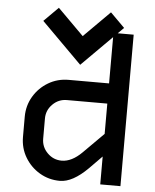

<svg xmlns="http://www.w3.org/2000/svg" viewBox="-57 -898 765 947"><g transform="rotate(5 325.0 -425.0)"><path d="M275 0Q220 0 174.5 -27Q129 -54 102 -99.5Q75 -145 75 -200V-300Q75 -355 102 -400.5Q129 -446 174.5 -473Q220 -500 275 -500H475V-729L325 -579L125 -779L196 -850L325 -721L454 -850L525 -779L496 -750H575V0H475V-138L413 -75Q338 0 275 0ZM275 -100Q325 -100 375 -150L475 -250V-400H275Q234 -400 204.5 -370.5Q175 -341 175 -300V-200Q175 -159 204.5 -129.5Q234 -100 275 -100Z"/></g></svg>

Font: Monoikos Medium
Style: Regular
Weight: 500
Designer: Brian Krent
Version: Version 0.088